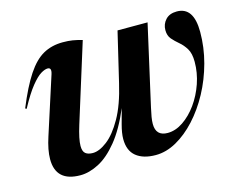

<svg xmlns="http://www.w3.org/2000/svg" viewBox="-80 -642 956 772"><g transform="rotate(-15 397.5 -256.0)"><path d="M461 -512H586L510.5 -177Q506 -157 503.2 -140.8Q500.5 -124.5 500.5 -112Q500.5 -61.5 549.5 -61.5Q582.5 -61.5 614.2 -83Q646 -104.5 671.8 -140.2Q697.5 -176 712.8 -220.2Q728 -264.5 728 -310Q728 -345 715.8 -365Q703.5 -385 687.5 -398.2Q671.5 -411.5 659.2 -425.8Q647 -440 647 -463Q647 -488 663.5 -506Q680 -524 710.5 -524Q780.5 -524 780.5 -420.5Q780.5 -356 763.5 -293Q746.5 -230 716.8 -175Q687 -120 648.5 -78Q610 -36 567 -12Q524 12 480.5 12Q428.5 12 399.2 -11.8Q370 -35.5 370 -84Q370 -108.5 379.5 -143.5L396.5 -206Q362.5 -125.5 323.2 -77.5Q284 -29.5 243.8 -8.8Q203.5 12 167 12Q65 12 65 -81.5Q65 -120 82.5 -173L159 -410.5Q167.5 -437 149.5 -437Q138 -437 121 -426.8Q104 -416.5 80.5 -387.5Q57 -358.5 26.5 -302L21 -305Q55 -388 86.8 -435.8Q118.5 -483.5 154 -503.2Q189.5 -523 235.5 -523Q259 -523 276 -520.2Q293 -517.5 316 -511L214.5 -186Q197 -130 197 -101.5Q197 -78.5 207.8 -70Q218.5 -61.5 238 -61.5Q265 -61.5 298 -86.8Q331 -112 361.5 -165.8Q392 -219.5 412 -305.5Z"/></g></svg>

Font: Newsreader Display SemiBold
Style: Italic
Weight: 600
Italic angle: -17°
Designer: Hugues Gentile
Foundry: Production Type
Version: Version 1.001